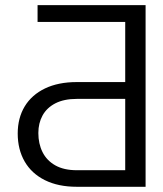

<svg xmlns="http://www.w3.org/2000/svg" viewBox="-20 -716 626 736"><path d="M47.9 -204.1Q47.9 -263.7 74.7 -308.1Q101.6 -352.5 152.6 -377Q203.6 -401.4 274.4 -401.4H460V-631.8H124V-696.3H538.1V0H274.4Q203.1 0 152.1 -25.4Q101.1 -50.8 74.5 -96.9Q47.9 -143.1 47.9 -204.1ZM460 -336.9H274.4Q225.6 -336.9 192.6 -320.1Q159.7 -303.2 143.3 -273.7Q127 -244.1 127 -206.1Q127 -165 143.1 -132.8Q159.2 -100.6 192.1 -82Q225.1 -63.5 274.4 -63.5H460Z"/></svg>

Font: Pretendard JP Light
Style: Regular
Weight: 300
Designer: Base glyphs from Inter by Rasmus Andersson; Hangeul glyphs from Noto Sans CJK(Source Han Sans) by Jang Soo-young and Kan
Foundry: Kil Hyung-jin
Version: Version 1.309